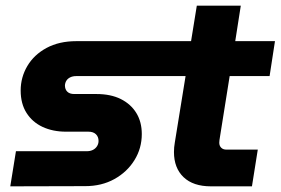

<svg xmlns="http://www.w3.org/2000/svg" viewBox="-20 -658 991 678"><path d="M16.3 0 36.3 -124H286Q299 -124 308.2 -128.7Q317.3 -133.3 322.7 -141.8Q328 -150.3 328 -160.3Q328 -175 318.7 -184Q309.3 -193 292.3 -193H213Q166.7 -193 130.5 -209.8Q94.3 -226.7 73.7 -259.2Q53 -291.7 53 -338.3Q53 -385 76.5 -424.8Q100 -464.7 144.3 -488.7Q188.7 -512.7 250 -512.7H654.7L675 -638H830.3L810.7 -512.7H951L932 -389.3H791L757.3 -178Q754.3 -161 754.3 -154Q754.3 -143.3 761 -136.5Q767.7 -129.7 779 -129.7H890.3L869.7 0H724.7Q662.3 0 628.3 -32.3Q594.3 -64.7 594.3 -121.3Q594.3 -137.7 597.3 -154.7L635.3 -389.3H249Q237 -389.3 228.2 -385Q219.3 -380.7 214.7 -373.5Q210 -366.3 209.3 -356.7Q209.3 -342.3 217.7 -334.2Q226 -326 242 -326H320.3Q371 -326 406.7 -308.2Q442.3 -290.3 461.5 -258.8Q480.7 -227.3 480.7 -184.7Q480.7 -134.3 454.8 -92.5Q429 -50.7 384 -25.7Q339 -0.7 281 -0.7Z"/></svg>

Font: MuseoModerno Thin
Style: Italic
Weight: 100
Italic angle: -9°
Designer: Pablo Cosgaya, Héctor Gatti, Marcela Romero, and the Authors of The MuseoModerno Project.
Foundry: Omnibus-Type Team
Version: Version 1.003